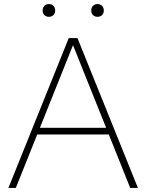

<svg xmlns="http://www.w3.org/2000/svg" viewBox="-20 -928 722 948"><path d="M21.5 0 319.5 -740H362.5L661 0H623L334.5 -720H346.5L58 0ZM151.5 -264 161.5 -297H520.5L530.5 -264ZM461.5 -845Q448 -845 439.2 -853.5Q430.5 -862 430.5 -876Q430.5 -890.5 439.2 -899.2Q448 -908 461.5 -908Q475 -908 483.8 -899.2Q492.5 -890.5 492.5 -876Q492.5 -862 483.8 -853.5Q475 -845 461.5 -845ZM221.5 -845Q208 -845 199.2 -853.5Q190.5 -862 190.5 -876Q190.5 -890.5 199.2 -899.2Q208 -908 221.5 -908Q235 -908 243.8 -899.2Q252.5 -890.5 252.5 -876Q252.5 -862 243.8 -853.5Q235 -845 221.5 -845Z"/></svg>

Font: Encode Sans SC SemiExpanded Thin
Style: Regular
Weight: 250
Width: 6
Designer: Multiple Designers
Foundry: Impallari Type
Version: Version 3.002